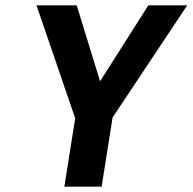

<svg xmlns="http://www.w3.org/2000/svg" viewBox="-20 -696 718 716"><path d="M399.9 -258 678.1 -676H533.1L353.2 -393L266.1 -676H116.1L260.4 -255L220 0H359Z"/></svg>

Font: Fog Sans
Style: It
Weight: 700
Foundry: Intel Corporation
Version: Version 1.00